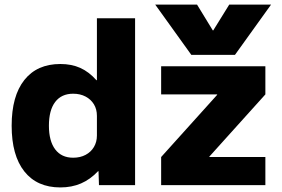

<svg xmlns="http://www.w3.org/2000/svg" viewBox="-20 -810 1233 840"><path d="M244 10Q142 10 86.5 -60Q31 -130 31 -260Q31 -390 86.5 -460Q142 -530 244 -530Q293 -530 331 -513Q369 -496 402 -459H404V-730H571V0H413L411 -61H409Q375 -25 334.5 -7.5Q294 10 244 10ZM300 -120Q331 -120 354.5 -132.5Q378 -145 391 -167Q404 -189 404 -217V-303Q404 -332 391 -353.5Q378 -375 354.5 -387.5Q331 -400 300 -400Q249 -400 221.5 -364Q194 -328 194 -260Q194 -193 221.5 -156.5Q249 -120 300 -120ZM659 -790H842L911 -677H913L983 -790H1166L1008 -570H817ZM685 0V-123L930 -395V-397H685V-520H1141V-397L896 -125V-123H1141V0Z"/></svg>

Font: M PLUS 2 ExtraBold
Style: Regular
Weight: 800
Version: Version 1.001